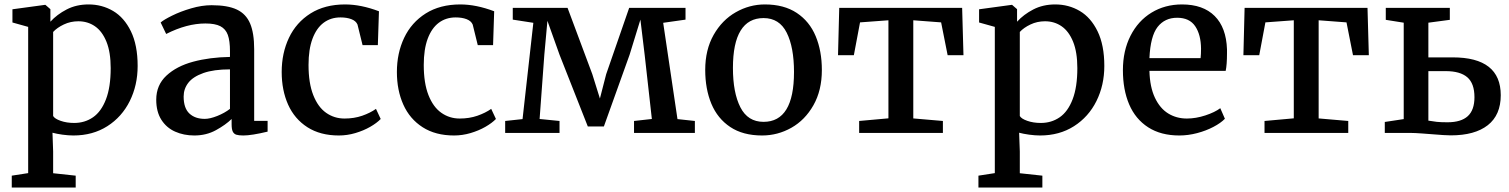

<svg xmlns="http://www.w3.org/2000/svg" viewBox="-20 -590 6698 852"><path d="M32.2 0ZM212.9 -1 215.8 82V178.7L315.9 189.5V242.2H32.2V189.5L105 178.2V-470.7L35.2 -490.2V-548.8L179.2 -568.4H181.6L203.6 -549.3V-493.7Q232.9 -525.9 275.9 -548.1Q318.8 -570.3 373 -570.3Q432.6 -570.3 481.9 -541.3Q531.2 -512.2 561 -450.9Q590.8 -389.6 590.8 -297.4Q590.8 -211.9 555.9 -141.6Q521 -71.3 456.3 -30Q391.6 11.2 305.7 11.2Q283.7 11.2 257.3 7.6Q231 3.9 212.9 -1ZM215.8 -75.2Q222.7 -63 249.3 -53.7Q275.9 -44.4 309.1 -44.4Q356.4 -44.4 392.8 -69.6Q429.2 -94.7 450.2 -149.2Q471.2 -203.6 471.2 -287.6Q471.2 -358.4 452.4 -404.8Q433.6 -451.2 401.4 -473.4Q369.1 -495.6 327.6 -495.6Q293 -495.6 263.2 -481.4Q233.4 -467.3 215.8 -448.2Z M673.3 0ZM1000.5 -362.8Q1000.5 -408.7 991 -435.1Q981.4 -461.4 958 -473.6Q934.6 -485.8 891.6 -485.8Q809.1 -485.8 717.8 -439.5H717.3L692.9 -490.2Q706.1 -502 743.4 -520.5Q780.8 -539.1 828.4 -553Q876 -566.9 918.9 -566.9Q990.2 -566.9 1031 -547.6Q1071.8 -528.3 1089.8 -485.8Q1107.9 -443.4 1107.9 -371.1V-53.7H1167.5V-5.9Q1096.2 11.2 1060.1 11.2Q1039.6 11.2 1028.8 7.8Q1018.1 4.4 1012.9 -6.1Q1007.8 -16.6 1007.8 -38.6V-62Q981.4 -36.1 938.5 -12.5Q895.5 11.2 842.3 11.2Q795.4 11.2 757.1 -5.9Q718.8 -22.9 696 -58.6Q673.3 -94.2 673.3 -147.5Q673.3 -212.4 718.5 -254.4Q763.7 -296.4 837.2 -316.2Q910.6 -335.9 1000.5 -337.4ZM1000.5 -282.2Q928.7 -282.2 882.6 -265.9Q836.4 -249.5 815.7 -222.7Q794.9 -195.8 794.9 -161.6Q794.9 -110.4 820.3 -86.4Q845.7 -62.5 888.7 -62.5Q911.6 -62.5 944.1 -75.4Q976.6 -88.4 1000.5 -106.9Z M1230 0ZM1661.6 -540 1656.7 -389.6H1588.9L1566.4 -481Q1559.6 -497.1 1539.3 -504.9Q1519 -512.7 1490.7 -512.7Q1447.8 -512.7 1416 -489Q1384.3 -465.3 1366.7 -418.2Q1349.1 -371.1 1349.1 -301.8Q1349.1 -221.2 1370.1 -168Q1391.1 -114.7 1427.2 -89.4Q1463.4 -64 1508.8 -64Q1551.3 -64 1587.2 -76.4Q1623 -88.9 1648.4 -106.9L1669.4 -62Q1651.9 -43.9 1622.6 -27.1Q1593.3 -10.3 1556.9 0.5Q1520.5 11.2 1483.9 11.2Q1401.4 11.2 1344.2 -25.4Q1287.1 -62 1258.5 -125.7Q1230 -189.5 1230 -270.5Q1230 -354 1262.2 -422.1Q1294.4 -490.2 1357.9 -530.3Q1421.4 -570.3 1511.2 -570.3Q1581.5 -570.3 1661.6 -540Z M1741.2 0ZM2172.9 -540 2168 -389.6H2100.1L2077.6 -481Q2070.8 -497.1 2050.5 -504.9Q2030.3 -512.7 2002 -512.7Q1959 -512.7 1927.2 -489Q1895.5 -465.3 1877.9 -418.2Q1860.4 -371.1 1860.4 -301.8Q1860.4 -221.2 1881.3 -168Q1902.3 -114.7 1938.5 -89.4Q1974.6 -64 2020 -64Q2062.5 -64 2098.4 -76.4Q2134.3 -88.9 2159.7 -106.9L2180.7 -62Q2163.1 -43.9 2133.8 -27.1Q2104.5 -10.3 2068.1 0.5Q2031.7 11.2 1995.1 11.2Q1912.6 11.2 1855.5 -25.4Q1798.3 -62 1769.8 -125.7Q1741.2 -189.5 1741.2 -270.5Q1741.2 -354 1773.4 -422.1Q1805.7 -490.2 1869.1 -530.3Q1932.6 -570.3 2022.5 -570.3Q2092.8 -570.3 2172.9 -540Z M2298.8 -61.5 2346.7 -488.8 2255.4 -502.9V-555.2H2498.5L2608.4 -260.7L2642.1 -152.8L2669.9 -260.7L2772 -555.2H3022V-502.9L2922.9 -488.8L2986.3 -61.5L3063.5 -53.2V0H2793.5V-53.2L2872.6 -62L2840.8 -345.7L2821.8 -502.9L2773.9 -347.2L2659.7 -28.8H2588.4L2462.9 -347.2L2409.2 -497.6L2395.5 -347.7L2374.5 -62L2462.9 -53.2V0H2221.7V-53.2Z M3109.4 0ZM3627 -279.3Q3627 -189 3589.6 -123Q3552.2 -57.1 3491.5 -22.9Q3430.7 11.2 3361.8 11.2Q3276.9 11.2 3220.5 -26.4Q3164.1 -64 3136.7 -129.6Q3109.4 -195.3 3109.4 -279.8Q3109.4 -369.1 3146.7 -435.1Q3184.1 -501 3244.9 -535.6Q3305.7 -570.3 3374 -570.3Q3459 -570.3 3515.6 -532.7Q3572.3 -495.1 3599.6 -429.4Q3627 -363.8 3627 -279.3ZM3368.2 -509.8Q3300.8 -509.8 3266.6 -454.3Q3232.4 -398.9 3232.4 -288.6Q3232.4 -178.7 3265.4 -114Q3298.3 -49.3 3368.2 -49.3Q3503.4 -49.3 3503.4 -270.5Q3503.4 -380.4 3470.9 -445.1Q3438.5 -509.8 3368.2 -509.8Z M3922.4 -64.9V-500L3796.4 -490.7L3769 -345.2H3698.7L3704.1 -555.2H4249.5L4255.4 -345.2H4185.1L4156.2 -490.7L4032.7 -500V-64.5L4164.1 -53.2V0H3792.5V-53.2Z M4321.8 0ZM4502.4 -1 4505.4 82V178.7L4605.5 189.5V242.2H4321.8V189.5L4394.5 178.2V-470.7L4324.7 -490.2V-548.8L4468.8 -568.4H4471.2L4493.2 -549.3V-493.7Q4522.5 -525.9 4565.4 -548.1Q4608.4 -570.3 4662.6 -570.3Q4722.2 -570.3 4771.5 -541.3Q4820.8 -512.2 4850.6 -450.9Q4880.4 -389.6 4880.4 -297.4Q4880.4 -211.9 4845.5 -141.6Q4810.5 -71.3 4745.8 -30Q4681.2 11.2 4595.2 11.2Q4573.2 11.2 4546.9 7.6Q4520.5 3.9 4502.4 -1ZM4505.4 -75.2Q4512.2 -63 4538.8 -53.7Q4565.4 -44.4 4598.6 -44.4Q4646 -44.4 4682.4 -69.6Q4718.8 -94.7 4739.7 -149.2Q4760.7 -203.6 4760.7 -287.6Q4760.7 -358.4 4741.9 -404.8Q4723.1 -451.2 4690.9 -473.4Q4658.7 -495.6 4617.2 -495.6Q4582.5 -495.6 4552.7 -481.4Q4522.9 -467.3 4505.4 -448.2Z M4962.9 0ZM5225.1 -570.3Q5318.8 -570.3 5370.1 -519Q5421.4 -467.8 5424.8 -371.1V-353.5Q5424.8 -302.2 5418.9 -275.4H5080.6Q5082.5 -203.6 5105 -156.2Q5127.4 -108.9 5164.1 -86.4Q5200.7 -64 5246.6 -64Q5286.6 -64 5328.9 -77.9Q5371.1 -91.8 5395 -109.9L5415.5 -63Q5397 -43.9 5364.5 -26.9Q5332 -9.8 5292.2 0.7Q5252.4 11.2 5213.4 11.2Q5131.3 11.2 5075 -25.1Q5018.6 -61.5 4990.7 -126.7Q4962.9 -191.9 4962.9 -278.8Q4962.9 -364.7 4996.6 -431.2Q5030.3 -497.6 5089.8 -533.9Q5149.4 -570.3 5225.1 -570.3ZM5307.6 -332Q5309.6 -349.6 5309.6 -374Q5309.1 -436 5283.7 -473.6Q5258.3 -511.2 5203.6 -511.2Q5148.9 -511.2 5116.9 -470.5Q5085 -429.7 5080.6 -332Z M5721.2 -64.9V-500L5595.2 -490.7L5567.9 -345.2H5497.6L5502.9 -555.2H6048.3L6054.2 -345.2H5983.9L5955.1 -490.7L5831.5 -500V-64.5L5962.9 -53.2V0H5591.3V-53.2Z M6209 -61.5V-489.3L6129.4 -502V-555.2H6413.6V-502L6318.4 -489.3V-335.4H6426.3Q6639.6 -335.4 6639.6 -167.5Q6639.6 -79.6 6582 -34.4Q6524.4 10.7 6418 10.7Q6394 10.7 6331.5 5.4Q6319.8 4.4 6289.1 2.2Q6258.3 0 6244.1 0H6125V-48.8ZM6318.4 -54.7Q6338.4 -51.3 6355.7 -49.3Q6373 -47.4 6403.3 -47.4Q6463.4 -47.4 6493.2 -74.5Q6522.9 -101.6 6522.9 -158.7Q6522.9 -219.7 6491.2 -247.1Q6459.5 -274.4 6395 -274.4H6318.4Z"/></svg>

Font: Merriweather
Style: Regular
Weight: 400
Designer: Eben Sorkin
Foundry: Eben Sorkin
Version: Version 1.584; ttfautohint (v1.6)